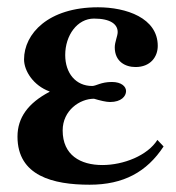

<svg xmlns="http://www.w3.org/2000/svg" viewBox="-20 -493 484 527"><path d="M412 -109C385 -66 319 -40 261 -40C201 -40 152 -67 152 -135C152 -190 199 -222 238 -222C255 -217 271 -213 282 -213C313 -213 326 -229 326 -243C326 -255 314 -268 287 -268C257 -268 244 -257 233 -257C188 -257 159 -292 159 -342C159 -396 192 -442 238 -442C284 -442 303 -426 303 -405C303 -394 295 -378 295 -363C295 -324 324 -309 352 -309C393 -309 413 -337 413 -367C413 -444 326 -473 249 -473C112 -473 46 -400 46 -330C46 -298 72 -258 116 -242V-241C57 -210 28 -170 28 -118C28 -10 126 14 226 14C319 14 383 -21 429 -91Z"/></svg>

Font: XITS Math
Style: Bold
Weight: 700
Designer: MicroPress Inc., with final additions and corrections provided by Coen Hoffman, Elsevier (retired)
Version: Version 1.105